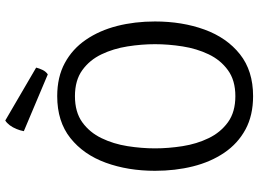

<svg xmlns="http://www.w3.org/2000/svg" viewBox="-140 -782 934 693"><g transform="rotate(-90 326.5 -435.0)"><path d="M138 -342Q138 -293.5 146 -242.5Q154 -191.5 174.8 -148.5Q195.5 -105.5 232.2 -78.8Q269 -52 326.5 -52Q383.5 -52 420.2 -78.8Q457 -105.5 477.5 -148.5Q498 -191.5 506 -242.5Q514 -293.5 514 -342Q514 -390.5 506 -441.2Q498 -492 477.5 -535Q457 -578 420.2 -604.5Q383.5 -631 326.5 -631Q269 -631 232.2 -604.5Q195.5 -578 174.8 -535Q154 -492 146 -441.2Q138 -390.5 138 -342ZM57 -342Q57 -439.5 86.2 -519.8Q115.5 -600 175.2 -647.5Q235 -695 326.5 -695Q395.5 -695 446.2 -667.5Q497 -640 530.2 -591.2Q563.5 -542.5 579.8 -478.8Q596 -415 596 -342Q596 -244 566.8 -163.5Q537.5 -83 477.8 -35.5Q418 12 326.5 12Q257 12 206.2 -15.5Q155.5 -43 122.2 -92Q89 -141 73 -205Q57 -269 57 -342ZM238.5 -882.5Q229 -876.5 221.2 -866Q213.5 -855.5 208 -842.2Q202.5 -829 200 -815.5L405 -729Q415.5 -736 421.2 -748.2Q427 -760.5 429.5 -771Z"/></g></svg>

Font: Signika SC
Style: Regular
Weight: 300
Designer: Anna Giedryś
Foundry: Anna Giedryś
Version: Version 2.000